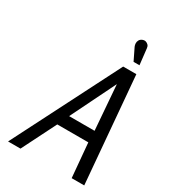

<svg xmlns="http://www.w3.org/2000/svg" viewBox="-213 -994 972 1098"><g transform="rotate(30 273.0 -445.0)"><path d="M443 -859Q442 -871 435 -878.5Q428 -886 418 -889Q408 -892 396 -887Q384 -882 378.5 -872Q373 -862 373.5 -851Q374 -840 378 -831L416 -753H455ZM525 0 465 -700H378L22 0H104L217 -225H422L442 0ZM252 -300 397 -595 420 -300Z"/></g></svg>

Font: Advent Pro Medium
Style: Italic
Weight: 500
Italic angle: -12°
Version: Version 3.000